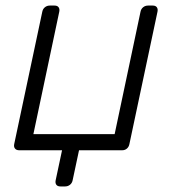

<svg xmlns="http://www.w3.org/2000/svg" viewBox="-20 -540 617 690"><path d="M197 130Q187 130 182.5 124Q178 118 180 108L203 0H49Q39 0 34 -6Q29 -12 31 -22L132 -498Q134 -508 141.5 -514Q149 -520 159 -520H176Q186 -520 190.5 -514Q195 -508 193 -498L100 -58H392L485 -498Q487 -508 494.5 -514Q502 -520 512 -520H529Q539 -520 543.5 -514Q548 -508 546 -498L445 -22Q443 -12 436 -6Q429 0 419 0H264L241 108Q239 118 231.5 124Q224 130 214 130Z"/></svg>

Font: Rubik Light
Style: Italic
Weight: 300
Italic angle: -12°
Designer: Hubert and Fischer
Foundry: Hubert and Fischer
Version: Version 2.300;gftools[0.9.30]